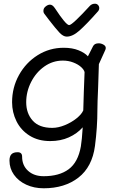

<svg xmlns="http://www.w3.org/2000/svg" viewBox="-20 -763 620 1033"><path d="M549 -505Q549 -499 546 -493Q538 -477 512 -418L508 -294Q504 -206 504 -171Q504 -78 491 22Q476 135 402 192.5Q328 250 215 250Q163 250 121 230.5Q79 211 55 177Q31 143 31 101Q31 78 41.5 67Q52 56 75 56Q99 56 99 80Q99 127 131 156Q163 185 215 185Q299 185 349.5 147.5Q400 110 415 25Q421 -11 425 -78Q395 -44 350.5 -24Q306 -4 250 -4Q186 -4 139.5 -33Q93 -62 69 -110Q45 -158 45 -213Q45 -292 82 -359Q119 -426 182.5 -466Q246 -506 323 -506Q369 -506 402.5 -492.5Q436 -479 453 -460Q476 -505 481 -515Q489 -530 511 -530Q524 -530 536.5 -523Q549 -516 549 -505ZM428 -169 431 -269Q433 -339 435 -375Q432 -388 416 -402.5Q400 -417 374 -427Q348 -437 318 -437Q264 -437 219 -405.5Q174 -374 147.5 -322Q121 -270 121 -213Q121 -153 156 -114Q191 -75 261 -75Q293 -75 328.5 -89.5Q364 -104 391.5 -126Q419 -148 428 -169ZM514 -719Q514 -713 511 -707.5Q508 -702 505 -699.5Q502 -697 501 -695Q445 -632 408 -599Q371 -566 339 -566Q320 -566 299.5 -588Q279 -610 245 -654Q230 -675 220 -687Q212 -696 214 -709Q215 -720 226.5 -729Q238 -738 249 -738Q263 -738 276 -718Q335 -628 352 -628Q361 -628 391 -656.5Q421 -685 463 -731Q474 -743 491 -743Q501 -743 507.5 -736Q514 -729 514 -719Z"/></svg>

Font: Mali
Style: Italic
Weight: 400
Italic angle: -10°
Version: Version 1.000; ttfautohint (v1.6)